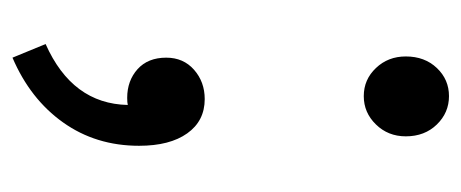

<svg xmlns="http://www.w3.org/2000/svg" viewBox="-242 -328 761 317"><g transform="rotate(90 138.5 -169.5)"><path d="M73.2 -459Q73.2 -490.2 92.3 -510.3Q111.3 -530.3 138.7 -530.3Q166 -530.3 185.5 -510.3Q205.1 -490.2 205.1 -459Q205.1 -429.7 185.5 -409.7Q166 -389.6 138.7 -389.6Q111.3 -389.6 92.3 -409.7Q73.2 -429.7 73.2 -459ZM75.2 190.4 52.7 135.7Q151.4 91.8 153.3 0Q149.4 1 141.6 1Q113.3 1 94.2 -16.1Q75.2 -33.2 75.2 -63.5Q75.2 -91.8 95.2 -109.4Q115.2 -127 143.6 -127Q179.7 -127 200.2 -98.1Q220.7 -69.3 220.7 -18.6Q220.7 52.7 182.1 106.9Q143.6 161.1 75.2 190.4Z"/></g></svg>

Font: GenYoGothic TW TTF Regular
Style: Regular
Weight: 400
Version: Version 1.300